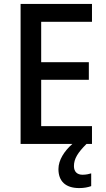

<svg xmlns="http://www.w3.org/2000/svg" viewBox="-20 -734 541 979"><path d="M357 113C357 75 377 44 421 0H449V-91H190V-327H433V-417H190V-623H449V-714H85V0H349C308 36 278 82 278 128C278 189 313 225 384 225C409 225 428 221 445 215V150C435 153 420 157 401 157C374 157 357 142 357 113Z"/></svg>

Font: Noto Sans Khmer SemiCondensed Medium
Style: Regular
Weight: 500
Width: 4
Designer: Danh Hong and the Monotype Design Team
Foundry: Monotype Imaging Inc.
Version: Version 2.004